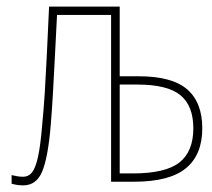

<svg xmlns="http://www.w3.org/2000/svg" viewBox="-20 -548 640 579"><path d="M50 11Q32 11 15 6V-20Q24 -18 32 -16.5Q40 -15 50 -15Q66 -15 76.5 -28Q87 -41 94.5 -74.5Q102 -108 107 -169Q112 -220 115 -268.5Q118 -317 121 -378.5Q124 -440 128 -528H341V-318H398Q499 -318 544.5 -278.5Q590 -239 590 -161Q590 -81 540.5 -40.5Q491 0 384 0H315V-503H152Q148 -423 145 -366.5Q142 -310 139.5 -264.5Q137 -219 133 -171Q125 -74 107.5 -31.5Q90 11 50 11ZM341 -25H380Q479 -25 521 -58Q563 -91 563 -161Q563 -229 524 -261Q485 -293 394 -293H341Z"/></svg>

Font: Noto Sans Mono Thin
Style: Regular
Weight: 100
Designer: Monotype Design Team
Foundry: Monotype Imaging Inc.
Version: Version 2.014